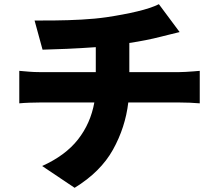

<svg xmlns="http://www.w3.org/2000/svg" viewBox="-20 -829 1040 916"><path d="M145 -731Q184 -731 243.5 -731.5Q303 -732 368.5 -735.5Q434 -739 489 -747Q569 -759 634.5 -774.5Q700 -790 738 -809L837 -676Q806 -669 784 -663Q762 -657 748 -654Q713 -645 675 -637.5Q637 -630 597 -624V-485H836Q847 -485 865.5 -486Q884 -487 903 -488.5Q922 -490 933 -491V-336Q911 -338 886 -339Q861 -340 839 -340H592Q578 -221 519 -115Q460 -9 336 67L181 -37Q292 -87 352 -163.5Q412 -240 430 -340H168Q146 -340 119 -339Q92 -338 72 -336V-491Q95 -489 119 -487Q143 -485 167 -485H437V-604Q367 -599 298.5 -596Q230 -593 183 -592Z"/></svg>

Font: Source Han Sans CN Heavy
Style: Regular
Weight: 900
Designer: Ryoko NISHIZUKA 西塚涼子 (kana, bopomofo & ideographs); Paul D. Hunt (Latin, Greek & Cyrillic); Sandoll Communications 산돌커뮤니
Foundry: Adobe
Version: Version 2.000;hotconv 1.0.107;makeotfexe 2.5.65593